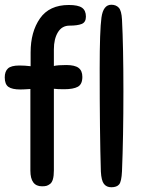

<svg xmlns="http://www.w3.org/2000/svg" viewBox="-43 -781 602 809"><path d="M85 -62V-406Q57 -404 43 -404Q8 -404 -7.5 -415Q-23 -426 -23 -455Q-23 -480 -9.5 -492.5Q4 -505 39 -505Q62 -505 86 -502V-560Q86 -647 125.5 -703.5Q165 -760 247 -760Q286 -760 302.5 -748.5Q319 -737 319 -711Q319 -687 301 -680Q283 -673 250 -673Q218 -673 201 -645Q184 -617 184 -573V-503Q201 -507 236 -507Q272 -507 288 -495Q304 -483 304 -457Q304 -426 285 -415.5Q266 -405 227 -405Q198 -405 184 -407V-63Q184 -40 180 -26Q176 -12 168 -6Q160 0 153 2Q146 4 134 4Q85 4 85 -62ZM382 -58Q377 -220 377 -491Q377 -653 384.5 -707Q392 -761 426 -761Q446 -761 457.5 -748.5Q469 -736 471 -699Q477 -585 477 -397Q477 -204 471 -59Q469 -16 459 -4Q449 8 426 8Q406 8 395 -6Q384 -20 382 -58Z"/></svg>

Font: Sniglet
Style: Regular
Weight: 400
Designer: Haley Fiege
Foundry: Haley Fiege, Pablo Impallari, Brenda Gallo
Version: Version 2.000